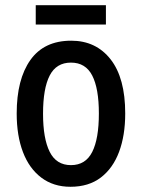

<svg xmlns="http://www.w3.org/2000/svg" viewBox="-20 -706 544 736"><path d="M460 -271Q460 -187 436.5 -124Q413 -61 366.5 -25.5Q320 10 250 10Q185 10 138.5 -25Q92 -60 68 -123Q44 -186 44 -271Q44 -402 96.5 -476Q149 -550 253 -550Q348 -550 404 -478.5Q460 -407 460 -271ZM145 -270Q145 -175 170.5 -124Q196 -73 252 -73Q308 -73 333.5 -123.5Q359 -174 359 -271Q359 -367 333.5 -416.5Q308 -466 252 -466Q196 -466 170.5 -416.5Q145 -367 145 -270ZM386 -686V-612H117V-686Z"/></svg>

Font: Noto Sans Lao Condensed Medium
Style: Regular
Weight: 500
Width: 3
Designer: Monotype Design Team
Foundry: Monotype Imaging Inc.
Version: Version 2.003; ttfautohint (v1.8.4.7-5d5b)